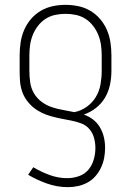

<svg xmlns="http://www.w3.org/2000/svg" viewBox="-20 -548 540 791"><path d="M260 223Q216 223 174.5 208.5Q133 194 96 172L117 141Q149 160 184.5 173Q220 186 257 186Q281 186 304.5 178Q328 170 343.5 152Q359 134 366 110Q373 86 373 62Q373 41 367.5 20.5Q362 0 348.5 -16Q335 -32 315 -39.5Q295 -47 274.5 -51Q254 -55 233.5 -59Q213 -63 192.5 -68.5Q172 -74 153 -83Q134 -92 118 -105Q102 -118 89.5 -135.5Q77 -153 70.5 -173Q64 -193 62.5 -214Q61 -235 61 -256V-320Q61 -347 65 -373.5Q69 -400 79.5 -424.5Q90 -449 107.5 -469.5Q125 -490 148 -503.5Q171 -517 197 -522.5Q223 -528 250 -528Q277 -528 303 -522.5Q329 -517 352 -503.5Q375 -490 392.5 -469.5Q410 -449 420.5 -424.5Q431 -400 435 -373.5Q439 -347 439 -320V-256Q439 -227 433 -198.5Q427 -170 412.5 -145.5Q398 -121 375 -103Q352 -85 325 -76Q346 -69 363.5 -55.5Q381 -42 392 -23Q403 -4 408 17.5Q413 39 413 61Q413 82 409 103Q405 124 396 143Q387 162 373 178Q359 194 340.5 204Q322 214 301.5 218.5Q281 223 260 223ZM286 -86Q313 -91 336.5 -107.5Q360 -124 374.5 -148Q389 -172 394 -200Q399 -228 399 -256V-320Q399 -342 396 -363Q393 -384 385 -404Q377 -424 363.5 -441.5Q350 -459 332 -470.5Q314 -482 293 -486.5Q272 -491 250 -491Q228 -491 207 -486.5Q186 -482 168 -470.5Q150 -459 136.5 -441.5Q123 -424 115 -404Q107 -384 104 -363Q101 -342 101 -320V-256Q101 -232 104.5 -208Q108 -184 120 -163.5Q132 -143 151.5 -128.5Q171 -114 193.5 -106.5Q216 -99 239.5 -95Q263 -91 286 -86Z"/></svg>

Font: Iosevka Term Curly Extralight
Style: Regular
Weight: 200
Designer: Belleve Invis
Foundry: Belleve Invis
Version: Version 32.3.0